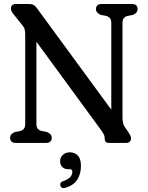

<svg xmlns="http://www.w3.org/2000/svg" viewBox="-20 -720 744 967"><path d="M240.6 -25.9Q240.6 -13.7 233.2 -6.9Q225.7 0 210.8 0H60.7Q45.8 0 38.4 -6.9Q30.9 -13.7 30.9 -25.9Q30.9 -45.6 54.8 -55.1L83 -60.5Q95.1 -64.2 101 -72.5Q107 -80.8 107 -96.5V-539.3Q107 -559.8 104.6 -570.7Q102.2 -581.7 94.8 -590.1L49.7 -646.5Q42.2 -655.2 38.7 -662.2Q35.2 -669.2 35.2 -677.8Q35.2 -688.2 42 -694.1Q48.8 -700 59.6 -700H123.7Q139.1 -700 148.1 -695.5Q157.1 -691.1 165.9 -678.8L556.8 -145.4L540.5 -98.4V-603.5Q540.5 -619.5 534.8 -627.3Q529 -635.2 515.7 -639.5L487.7 -644.9Q463.3 -655 463.3 -674.1Q463.3 -686.6 470.8 -693.3Q478.2 -700 493.1 -700H643.2Q658.6 -700 665.8 -693.3Q673 -686.6 673 -674.1Q673 -654.4 648.8 -644.9L620.9 -639.5Q608.4 -635.4 602.7 -627.5Q596.9 -619.7 596.9 -603.5V-128.6Q596.9 -114.1 599.3 -102.8Q601.6 -91.5 607.5 -81.9L627.6 -52.9Q634.4 -42.2 637.2 -35.8Q640 -29.4 640 -23.3Q640 -13.3 633.5 -6.7Q627 0 614.7 0H529.5Q507.6 0 507.6 -20Q507.6 -30.8 504.5 -39.1Q501.5 -47.4 487.9 -66.5L134.9 -548.8L163.4 -578.4V-96.5Q163.4 -80.6 169.4 -72.6Q175.4 -64.6 188.2 -60.5L216.2 -55.1Q240.6 -45.6 240.6 -25.9ZM323.8 132.1Q304.1 132.1 293.4 120.9Q282.8 109.6 282.8 92Q282.8 72.1 297.1 59.6Q311.4 47.1 332 47.1Q355.8 47.1 371.8 63.3Q387.7 79.6 387.7 115.3Q387.7 157 368.7 185.5Q349.7 214 309.2 226Q299 228.9 292.6 225.7Q286.3 222.4 283.8 214.7Q282.2 207.4 285.6 201.1Q289.1 194.7 298.9 192.1Q315.6 186.2 325.6 178.9Q335.7 171.6 340 162.9Q344.4 154.1 344.4 145Q344.4 132.1 331.6 132.1Z"/></svg>

Font: Fraunces 144pt S100 Black
Style: Regular
Weight: 900
Version: Version 1.000